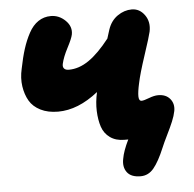

<svg xmlns="http://www.w3.org/2000/svg" viewBox="-51 -546 805 795"><g transform="rotate(-5 352.0 -148.5)"><path d="M185.1 -98.1Q142.6 -98.1 112.1 -113.5Q81.5 -128.9 66.4 -154.8Q51.3 -180.7 46.1 -215.3Q41 -250 49.8 -288.1Q59.1 -335 70.1 -369.6Q81.1 -404.3 97.2 -434.1Q113.3 -463.9 136.5 -479.5Q159.7 -495.1 189 -495.1Q223.1 -495.1 249.3 -469.5Q275.4 -443.8 269 -411.1Q265.6 -394.5 246.3 -357.7Q227.1 -320.8 221.2 -293.9Q218.3 -281.2 224.4 -274.2Q230.5 -267.1 244.1 -267.1Q286.6 -267.1 327.6 -295.4Q368.7 -323.7 414.1 -381.8Q416.5 -389.2 420.4 -401.9Q424.3 -414.6 425.8 -418.9Q438 -454.6 465.8 -473.9Q493.7 -493.2 524.9 -493.2Q557.6 -493.2 578.4 -464.1Q599.1 -435.1 590.8 -395Q586.9 -376.5 561.8 -300.5Q536.6 -224.6 528.8 -186Q521 -151.4 521.2 -132.1Q521.5 -112.8 533.2 -112.8Q542 -112.8 564.2 -121.3Q586.4 -129.9 603 -129.9Q635.3 -129.9 652.3 -109.4Q669.4 -88.9 664.1 -59.1Q660.2 -39.1 650.6 -16.1Q641.1 6.8 625.7 37.8Q610.4 68.8 602.1 88.9Q579.6 143.1 557.1 170.7Q534.7 198.2 502 198.2Q462.4 198.2 445.8 176Q429.2 153.8 436 120.1Q441.4 87.9 463.9 42H448.2Q412.6 42 388.7 24.9Q364.7 7.8 355.2 -20.8Q345.7 -49.3 344.2 -86.7Q342.8 -124 352.1 -165Q268.1 -98.1 185.1 -98.1Z"/></g></svg>

Font: Shantell Sans Bouncy
Style: Italic
Weight: 800
Italic angle: -11.31°
Designer: Stephen Nixon, Anya Danilova, Shantell Martin
Foundry: Arrow Type
Version: Version 1.006;[9816181b4]